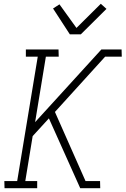

<svg xmlns="http://www.w3.org/2000/svg" viewBox="-20 -997 665 1017"><path d="M4 0 3 -38H71L180 -697H117V-735H290L291 -697H223L166 -350L517 -735H624L625 -697H537L271 -404L433 -38H510L511 0H405L239 -370L153 -276L114 -38H177V0ZM350 -815 261 -952 295 -974 385 -849 514 -977 544 -950 408 -815Z"/></svg>

Font: Iosevka Etoile Extralight
Style: Italic
Weight: 200
Italic angle: -9°
Designer: Belleve Invis
Foundry: Belleve Invis
Version: Version 22.1.2; ttfautohint (v1.8.4)